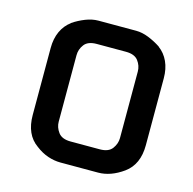

<svg xmlns="http://www.w3.org/2000/svg" viewBox="-92 -695 790 787"><g transform="rotate(15 303.0 -301.0)"><path d="M391 -602Q417 -602 444.5 -591Q472 -580 498 -563H497Q523 -544 537 -513.5Q551 -483 551 -443V-159Q551 -77 497 -38Q444 0 391 0H231Q205 0 178 -9Q151 -18 125 -38Q71 -76 71 -159V-443Q71 -483 85 -513.5Q99 -544 125 -563H124Q149 -580 177 -591Q205 -602 231 -602ZM373 -94Q410 -94 425.5 -115Q441 -136 441 -160V-442Q441 -467 425.5 -487.5Q410 -508 373 -508H249Q212 -508 196.5 -487.5Q181 -467 181 -442V-160Q181 -136 196.5 -115Q212 -94 249 -94Z"/></g></svg>

Font: Gugi
Style: Regular
Weight: 400
Designer: HBKIM, TJKIM
Foundry: TAE System & Typefaces Co.
Version: Version 3.00